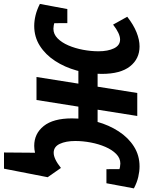

<svg xmlns="http://www.w3.org/2000/svg" viewBox="92 -696 759 1018"><g transform="rotate(90 472.0 -186.5)"><path d="M735.9 12.1Q670.9 12.1 630.6 -38.4Q590.2 -89 590.2 -188Q590.2 -256.6 608 -320.6Q625.8 -384.6 659 -435.6Q692.1 -486.6 739.1 -516.5Q786.2 -546.4 844.7 -546.4Q870.9 -546.4 900.7 -539.6Q930.5 -532.7 961.3 -516.4L934.1 -370.8H859.5L859.1 -452.2L869.9 -435.7Q858.7 -440.9 847.8 -442.7Q836.9 -444.6 829.7 -444.6Q801 -444.6 778.8 -422.6Q756.6 -400.7 741.3 -365.2Q726 -329.7 718 -287.7Q710.1 -245.8 710.1 -205.5Q710.1 -155.7 725.3 -123.4Q740.5 -91.1 772.4 -91.1Q804.8 -91.1 852.9 -129.6L902.1 -59.3Q859.2 -25.1 815.9 -6.5Q772.6 12.1 735.9 12.1ZM99.9 12.1Q73.7 12.1 44.2 5.1Q14.8 -1.9 -16.7 -17.9L10.5 -163.5H85.1L85.5 -82.1L74.7 -98.6Q85.9 -93.3 96.8 -91.5Q107.6 -89.7 114.9 -89.7Q143.5 -89.7 165.8 -111.7Q188 -133.6 203.3 -169.1Q218.6 -204.6 226.5 -246.7Q234.4 -288.8 234.4 -328.8Q234.4 -378.9 218.7 -411.1Q203 -443.2 172.2 -443.2Q140.4 -443.2 93 -406.1L51.3 -481.1Q93.6 -514.3 133.5 -530.3Q173.4 -546.4 208.6 -546.4Q274.4 -546.4 314.4 -495.8Q354.3 -445.3 354.3 -346.3Q354.3 -277.7 336.6 -213.7Q318.8 -149.6 285.6 -98.7Q252.5 -47.7 205.4 -17.8Q158.4 12.1 99.9 12.1ZM370.7 0 455.5 -534.3H577.4L492.7 0ZM296.3 -222.1 304.5 -324H633.2L625.7 -222.1ZM902.1 -59.3 856.9 172.3H771L772.6 -22.5Z"/></g></svg>

Font: Bitter Thin
Style: Italic
Weight: 100
Italic angle: -9°
Designer: Sol Matas, and Bitter project Authors
Foundry: Sol Matas
Version: Version 2.002